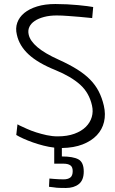

<svg xmlns="http://www.w3.org/2000/svg" viewBox="-20 -727 574 956"><path d="M439 -637Q408 -640 377 -643Q351 -645 319.5 -647.5Q288 -650 262 -650Q227 -650 199 -642.5Q171 -635 152.5 -622.5Q134 -610 126 -592.5Q118 -575 123 -554Q130 -523 166.5 -492Q203 -461 272 -430Q325 -406 363.5 -382Q402 -358 428.5 -331Q455 -304 471.5 -272Q488 -240 497 -201Q507 -158 498 -120Q489 -82 462 -53.5Q435 -25 391.5 -8Q348 9 288 10V52Q344 52 370.5 66.5Q397 81 397 127Q397 170 372.5 189.5Q348 209 308 209Q291 209 275.5 208.5Q260 208 249 206Q235 205 224 203L226 162Q238 163 250 164Q261 165 273.5 165.5Q286 166 297 166Q318 166 330 157Q342 148 342 125Q342 104 330 96Q318 88 297 88H250V8Q224 5 196.5 -2Q169 -9 143.5 -18Q118 -27 96 -37Q74 -47 61 -55L67 -108L78 -102Q93 -95 114 -85.5Q135 -76 160 -68Q185 -60 212.5 -54Q240 -48 267 -48Q315 -48 350.5 -61Q386 -74 407.5 -95.5Q429 -117 437 -144.5Q445 -172 438 -202Q424 -265 379 -305.5Q334 -346 256 -378Q169 -413 122.5 -456Q76 -499 64 -554Q56 -586 66 -614Q76 -642 101 -662.5Q126 -683 165 -695Q204 -707 256 -707Q285 -707 314.5 -705.5Q344 -704 369.5 -701.5Q395 -699 414.5 -696.5Q434 -694 444 -692Z"/></svg>

Font: Panefresco 250wt
Style: Regular
Weight: 300
Version: Version 1.000